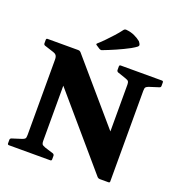

<svg xmlns="http://www.w3.org/2000/svg" viewBox="-170 -1129 1192 1276"><g transform="rotate(20 426.0 -491.5)"><path d="M773 -682Q760 -677 754.5 -671Q749 -665 749 -645V-4Q749 5 739 5H678Q668 5 661 -2L151 -597L238 -692V-104Q238 -89 242.5 -82Q247 -75 266 -68L327 -49Q336 -44 336 -35V-10Q336 0 326 0H34Q24 0 24 -10V-35Q24 -44 34 -48L103 -70Q117 -75 122 -81Q127 -87 127 -107V-639Q127 -660 119.5 -669.5Q112 -679 98 -683L33 -704Q24 -708 24 -717V-742Q24 -752 34 -752H251Q261 -752 268 -745L720 -219L636 -82V-648Q636 -663 631.5 -670Q627 -677 609 -683L550 -703Q541 -708 541 -717V-742Q541 -752 551 -752H842Q852 -752 852 -742V-717Q852 -707 842 -704ZM355 -824Q346 -829 353 -836Q376 -856 398.5 -879.5Q421 -903 444 -928Q467 -953 487 -980Q493 -988 503 -988Q538 -985 564.5 -972.5Q591 -960 609 -945Q619 -932 621 -924Q623 -916 613 -908Q603 -900 577 -885Q534 -862 486 -841Q438 -820 398 -805Q390 -802 381 -807Z"/></g></svg>

Font: Hahmlet ExtraBold
Style: Regular
Weight: 800
Designer: Minjoo Ham & Mark Frömberg
Foundry: hypertype
Version: Version 1.002